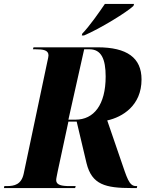

<svg xmlns="http://www.w3.org/2000/svg" viewBox="-54 -954 771 974"><path d="M363 -783 361 -774H372C453 -808 591 -893 623 -924L626 -934H478C448 -890 400 -821 363 -783ZM-34 0H327L330 -10H299C260 -10 231 -15 231 -40C231 -48 234 -60 239 -86L293 -337H335L385 -126C412 -17 481 0 614 0H640L642 -10H636C600 -10 590 -53 559 -142L490 -343C567 -360 664 -418 664 -551C664 -661 590 -714 441 -714H116L113 -704H126C165 -704 192 -700 192 -673C192 -668 190 -658 185 -636L66 -72C54 -18 19 -10 -19 -10H-32ZM329 -347H293L373 -704H400C460 -704 482 -654 482 -566C482 -422 422 -347 329 -347Z"/></svg>

Font: Noto Serif Display SemiCondensed ExtraBold
Style: Italic
Weight: 800
Width: 4
Italic angle: -12°
Designer: Monotype Design Team
Foundry: Monotype Imaging Inc.
Version: Version 2.009